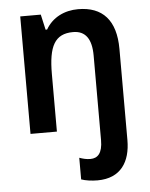

<svg xmlns="http://www.w3.org/2000/svg" viewBox="-55 -598 691 884"><g transform="rotate(-5 290.5 -156.5)"><path d="M360 240C468 240 513 167 513 67V-354C513 -487 452 -553 339 -553C276 -553 220 -526 189 -472H182L166 -543H71V0H193V-266C193 -394 222 -450 307 -450C364 -450 392 -411 392 -334V57C392 118 369 139 336 139C317 139 302 135 285 129V229C305 236 333 240 360 240Z"/></g></svg>

Font: Noto Sans Lao Looped SemiCondensed SemiBold
Style: Regular
Weight: 600
Width: 4
Designer: Mark Frömberg, Ben Mitchell
Foundry: The Fontpad Ltd
Version: Version 1.002